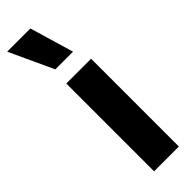

<svg xmlns="http://www.w3.org/2000/svg" viewBox="-300 -760 767 767"><g transform="rotate(-45 84.0 -376.5)"><path d="M35 0V-496H175V0ZM44 -567 -42 -753H89L144 -567Z"/></g></svg>

Font: Host Grotesk ExtraBold
Style: Regular
Weight: 800
Designer: Doğukan Karapınar
Foundry: Element Type
Version: Version 1.003; ttfautohint (v1.8.4.7-5d5b)